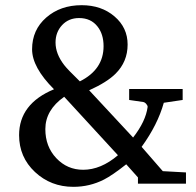

<svg xmlns="http://www.w3.org/2000/svg" viewBox="-20 -704 753 736"><path d="M692.9 0H508.8V-23.9L463.9 -74.2Q410.2 -31.7 378.4 -15.6Q323.7 12.2 261.2 12.2Q174.8 12.2 114 -44.7Q53.2 -101.6 53.2 -186Q53.2 -306.2 187 -361.8Q103 -445.8 103 -515.1Q103 -589.4 157.2 -636.7Q211.4 -684.1 293 -684.1Q368.7 -684.1 418.9 -641.1Q469.2 -598.1 469.2 -533.2Q469.2 -467.3 422.9 -421.4Q390.1 -388.7 321.8 -357.9L490.2 -176.8Q538.6 -238.8 545.9 -293.9Q546.4 -298.8 540.8 -305.4Q535.2 -312 528.8 -313L475.1 -320.8V-362.8H680.2V-320.8L607.9 -310.1Q584.5 -226.1 522.9 -141.1L604 -47.9L692.9 -43ZM377 -526.9Q377 -572.8 354 -602.1Q328.6 -634.8 283.2 -634.8Q243.2 -634.8 218 -607.7Q192.9 -580.6 192.9 -541Q192.9 -497.6 226.1 -454.6Q238.3 -438.5 286.1 -392.1Q377 -437.5 377 -526.9ZM432.1 -108.9 226.1 -333Q153.8 -282.2 153.8 -209Q153.8 -142.1 195.8 -97.7Q237.8 -53.2 298.8 -53.2Q366.7 -53.2 432.1 -108.9Z"/></svg>

Font: Ezra SIL SR
Style: Regular
Weight: 400
Designer: Development by SIL's NRSI team. OpenType tables by Ralph Hancock ( hancock@dircon.co.uk ).
Foundry: Development by SIL's NRSI team.
Version: Version 2.51; 2007